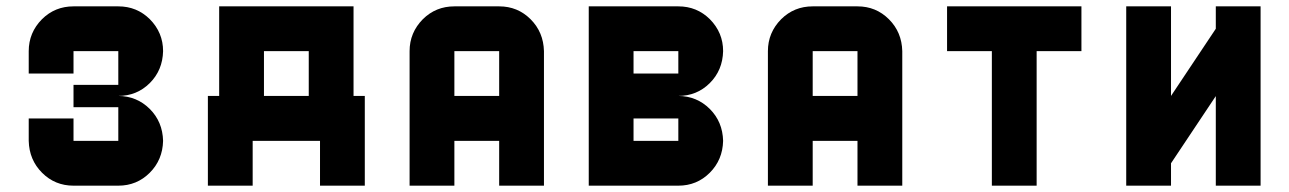

<svg xmlns="http://www.w3.org/2000/svg" viewBox="-20 -587 4076 607"><path d="M354 0H212.4Q153.8 0 113 -40.8Q72.3 -81.5 70.8 -141.6V-212.4H212.4V-141.6H354V-248H212.4V-318.8H354V-425.3H212.4V-354.5H70.8V-425.3Q70.8 -483.9 112.8 -526.4Q153.8 -566.9 212.4 -566.9H354Q412.6 -566.9 453.6 -526.4Q495.6 -483.9 495.6 -425.3Q494.1 -364.7 453.4 -324.2Q412.6 -283.7 354 -283.7Q412.6 -283.2 453.4 -242.7Q494.1 -202.1 495.6 -141.6Q494.1 -81.5 453.4 -40.8Q412.6 0 354 0Z M956.1 -283.7V-425.3H814.5V-283.7ZM1097.7 -283.7H1133.3V0H991.7V-141.6H778.8V0H637.2V-283.7H672.9V-566.9H1097.7Z M1699.7 0H1558.1V-141.6H1416.5V0H1274.9V-425.3Q1274.9 -483.9 1316.9 -526.4Q1357.9 -566.9 1416.5 -566.9H1558.1Q1616.7 -566.9 1657.5 -526.1Q1698.2 -485.4 1699.7 -425.3ZM1558.1 -283.7V-425.3H1416.5V-283.7Z M2124.5 0H1841.3V-566.9H2124.5Q2183.1 -566.9 2224.1 -526.4Q2266.1 -483.9 2266.1 -425.3Q2264.6 -364.7 2223.9 -324.2Q2183.1 -283.7 2124.5 -283.7Q2183.1 -283.2 2223.9 -242.7Q2264.6 -202.1 2266.1 -141.6Q2264.6 -81.5 2223.9 -40.8Q2183.1 0 2124.5 0ZM2124.5 -141.6V-212.4H1982.9V-141.6ZM2124.5 -354.5V-425.3H1982.9V-354.5Z M2832.5 0H2690.9V-141.6H2549.3V0H2407.7V-425.3Q2407.7 -483.9 2449.7 -526.4Q2490.7 -566.9 2549.3 -566.9H2690.9Q2749.5 -566.9 2790.3 -526.1Q2831.1 -485.4 2832.5 -425.3ZM2690.9 -283.7V-425.3H2549.3V-283.7Z M2974.1 -566.9H3398.9V-425.3H3257.3V0H3115.7V-425.3H2974.1Z M3965.3 -566.9V0H3823.7V-283.2L3682.1 -70.8V0H3540.5V-566.9H3682.1V-283.7L3823.7 -496.1V-566.9Z"/></svg>

Font: Blazma
Style: Regular
Weight: 400
Designer: GGBotNet
Version: 1.00